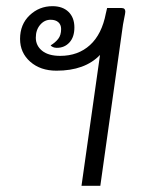

<svg xmlns="http://www.w3.org/2000/svg" viewBox="-20 -602 494 622"><path d="M386 -564Q386 -560 382 -541Q378 -522 376 -505L305 0H244L304 -424Q255 -373 163 -373Q111 -373 78 -402Q45 -431 45 -476Q45 -523 76 -552.5Q107 -582 150 -582Q183 -582 202 -563.5Q221 -545 221 -513Q221 -482 205 -464.5Q189 -447 164 -447Q157 -447 151.5 -449.5Q146 -452 144 -455Q159 -464 168.5 -476Q178 -488 178 -508Q178 -522 169 -530Q160 -538 144 -538Q124 -538 110 -521.5Q96 -505 96 -480Q96 -454 116.5 -437.5Q137 -421 175 -421Q233 -421 271.5 -456Q310 -491 323 -559L327 -576H374Q386 -576 386 -564Z"/></svg>

Font: Krub
Style: Italic
Weight: 400
Italic angle: -8°
Designer: Ekaluck Peanpanawate
Foundry: Cadson Demak Co.,Ltd.
Version: Version 1.000; ttfautohint (v1.6)